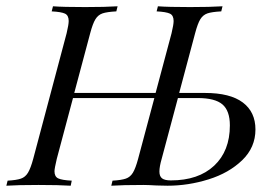

<svg xmlns="http://www.w3.org/2000/svg" viewBox="-46 -591 875 611"><path d="M766.9 -179Q766.9 -121.8 724.6 -81Q682.3 -40.3 617.7 -20.2Q553.2 0 487.1 0L451.6 -0.8Q424.2 -2.4 410.5 -2.4Q343.5 -2.4 308.1 0L312.1 -16.1Q340.3 -17.7 354.4 -22.6Q368.5 -27.4 377 -41.5Q385.5 -55.6 393.5 -85.5L445.2 -279H186.3L134.7 -85.5Q127.4 -54.8 127.4 -46Q127.4 -29 139.1 -23.4Q150.8 -17.7 182.3 -16.1L179 0Q141.9 -2.4 76.6 -2.4Q9.7 -2.4 -25.8 0L-21.8 -16.1Q6.5 -17.7 20.6 -22.6Q34.7 -27.4 43.1 -41.5Q51.6 -55.6 59.7 -85.5L166.1 -485.5Q172.6 -512.9 172.6 -524.2Q172.6 -541.9 160.9 -547.6Q149.2 -553.2 118.5 -554.8L122.6 -571Q154.8 -568.5 225 -568.5Q289.5 -568.5 328.2 -571L324.2 -554.8Q294.4 -553.2 280.2 -548.4Q266.1 -543.5 257.7 -529.8Q249.2 -516.1 241.1 -485.5L190.3 -295.2H449.2L500 -485.5Q506.5 -512.9 506.5 -524.2Q506.5 -541.9 494.8 -547.6Q483.1 -553.2 452.4 -554.8L456.5 -571Q488.7 -568.5 558.9 -568.5Q623.4 -568.5 662.1 -571L658.1 -554.8Q628.2 -553.2 614.1 -548.4Q600 -543.5 591.5 -529.8Q583.1 -516.1 575 -485.5L524.2 -295.2H606.5Q686.3 -295.2 726.6 -264.9Q766.9 -234.7 766.9 -179ZM685.5 -191.9Q685.5 -238.7 661.7 -258.9Q637.9 -279 583.1 -279H520.2L468.5 -85.5Q461.3 -60.5 461.3 -45.2Q461.3 -29.8 469.8 -23.4Q478.2 -16.9 497.6 -16.9Q585.5 -16.9 635.5 -63.7Q685.5 -110.5 685.5 -191.9Z"/></svg>

Font: Playfair Display SC
Style: Italic
Weight: 400
Italic angle: -14°
Designer: Claus Eggers Sørensen
Foundry: Claus Eggers Sørensen
Version: Version 1.202; ttfautohint (v1.6)